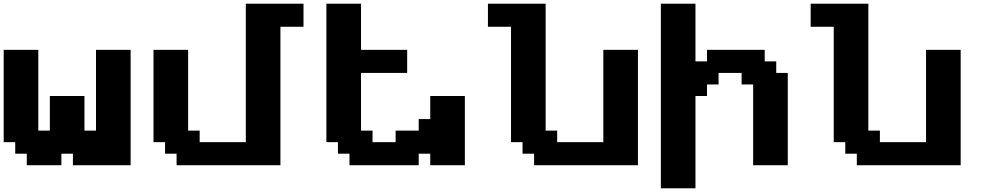

<svg xmlns="http://www.w3.org/2000/svg" viewBox="-20 -895 5348 1040"><path d="M375 0H687.5V-625H500V-187.5H437.5V-375H250V-187.5H187.5V-625H0V-125H62.5V-62.5H125V0H312.5V-62.5H375Z M936.5 0H1499V-750H1624V-875H1311.5V-125H1061.5V-187.5H999V-625H811.5V-125H874V-62.5H936.5Z M2310.5 0H2498V-375H2310.5V-250H2248V-187.5H2123V-125H1998V-187.5H1935.5V-500H2185.5V-625H1935.5V-875H1748V-125H1810.5V-62.5H1873V0H2248V-62.5H2310.5Z M2873 0H3435.5V-625H3248V-125H2998V-187.5H2935.5V-875H2623V-750H2748V-125H2810.5V-62.5H2873Z M3559.6 125H3747.1V-375H3809.6V-437.5H3872.1V-500H3997.1V-437.5H4059.6V0H4247.1V-500H4184.6V-562.5H4122.1V-625H3809.6V-562.5H3747.1V-875H3559.6Z M4621.1 0H5183.6V-625H4996.1V-125H4746.1V-187.5H4683.6V-875H4371.1V-750H4496.1V-125H4558.6V-62.5H4621.1Z"/></svg>

Font: Faithful 32x
Style: Semibold
Weight: 400
Foundry: Faithful Resource Pack
Version: Version 1.0; January 27, 2023